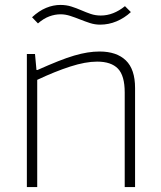

<svg xmlns="http://www.w3.org/2000/svg" viewBox="-20 -759 652 779"><path d="M89 -540H122L128 -475H132Q179 -496 215.5 -510.5Q252 -525 281 -533.5Q310 -542 335 -546Q360 -550 384 -550Q453 -550 490.5 -514Q528 -478 528 -402V0H486V-384Q486 -452 458.5 -480.5Q431 -509 374 -509Q327 -509 265 -489Q203 -469 131 -435V0H89ZM110 -689Q138 -715 167 -727Q196 -739 225 -739Q249 -739 269.5 -732.5Q290 -726 309.5 -717.5Q329 -709 348 -702.5Q367 -696 389 -696Q440 -696 487 -734L511 -710Q485 -686 453 -672.5Q421 -659 386 -659Q365 -659 345 -665.5Q325 -672 305 -680Q285 -688 265 -694.5Q245 -701 226 -701Q203 -701 180 -692.5Q157 -684 134 -664Z"/></svg>

Font: Encode Sans Wide
Style: Thin
Weight: 100
Designer: Pablo Impallari, Andres Torresi
Foundry: Pablo Impallari, Andres Torresi
Version: Version 1.000; ttfautohint (v1.00) -l 8 -r 50 -G 200 -x 14 -